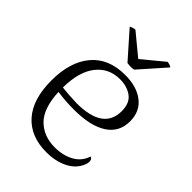

<svg xmlns="http://www.w3.org/2000/svg" viewBox="-208 -807 921 921"><g transform="rotate(45 252.5 -346.0)"><path d="M453 -102Q453 -89 447 -76Q429 -33 382.5 -10Q336 13 274 13Q167 13 107.5 -54Q48 -121 48 -248Q48 -374 108 -445.5Q168 -517 280 -517Q359 -517 406.5 -480Q454 -443 454 -376Q454 -302 394 -263.5Q334 -225 223 -225Q167 -225 111 -233Q116 -126 163.5 -79Q211 -32 286 -32Q342 -32 383.5 -55Q425 -78 439 -123Q453 -118 453 -102ZM111 -263Q150 -258 210 -256Q391 -256 391 -382Q391 -437 358 -461Q325 -485 277 -485Q202 -485 157 -428Q112 -371 111 -263ZM270 -615 379 -705Q385 -705 394.5 -702Q404 -699 407 -695L292 -565Q282 -563 272 -563Q261 -563 247 -565L132 -695Q133 -698 143.5 -701.5Q154 -705 161 -705Z"/></g></svg>

Font: Arima Madurai Light
Style: Regular
Weight: 300
Designer: Joana Correia and Natanael Gama
Foundry: NDISCOVER
Version: Version 1.020